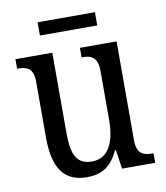

<svg xmlns="http://www.w3.org/2000/svg" viewBox="-78 -740 705 815"><g transform="rotate(-10 274.0 -332.0)"><path d="M139 -617H386V-674H139ZM232 10C290 10 335 -10 368 -82H372L384 0H527V-41H523C486 -41 455 -49 455 -109V-536H297V-495H300C337 -495 366 -486 366 -422V-215C366 -118 336 -52 264 -52C197 -52 178 -99 178 -189V-536H19V-495H23C60 -495 89 -486 89 -427V-186C89 -48 138 10 232 10Z"/></g></svg>

Font: Noto Serif Devanagari Condensed
Style: Regular
Weight: 400
Width: 3
Designer: Universal Thirst, Indian Type Foundry and the Monotype Design Team
Foundry: Monotype Imaging Inc.
Version: Version 2.004